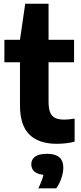

<svg xmlns="http://www.w3.org/2000/svg" viewBox="-20 -760 434 1028"><path d="M379.5 -125V-1.5Q359 4 333.8 7Q308.5 10 284.5 10Q187.5 10 137.2 -39.8Q87 -89.5 87 -196V-426.5H3.5V-547H87L115 -740H240V-547H376.5V-426.5H240V-216Q240 -179.5 248.5 -158.5Q257 -137.5 275.5 -128.5Q294 -119.5 325 -119.5Q345.5 -119.5 379.5 -125ZM319 138Q319 164.5 308.2 195.2Q297.5 226 281 248.5H185Q207 204.5 212.5 176Q179.5 172.5 163.5 157.8Q147.5 143 147.5 119.5Q147.5 93 168.5 78.2Q189.5 63.5 232.5 63.5Q319 63.5 319 138Z"/></svg>

Font: Encode Sans Semi Condensed
Style: Bold
Weight: 700
Width: 4
Designer: Multiple Designers
Foundry: Impallari Type
Version: Version 2.000